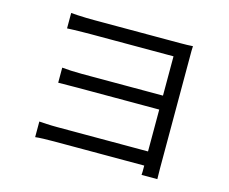

<svg xmlns="http://www.w3.org/2000/svg" viewBox="-102 -844 1203 1010"><g transform="rotate(15 500.0 -338.5)"><path d="M167 -702Q179 -701 202.5 -699.5Q226 -698 251.5 -697.5Q277 -697 293 -697Q310 -697 344 -697Q378 -697 422 -697Q466 -697 514.5 -697Q563 -697 610 -697Q657 -697 696 -697Q735 -697 760 -697Q781 -697 799.5 -697.5Q818 -698 831 -699Q830 -689 830 -673.5Q830 -658 830 -639Q830 -629 830 -587.5Q830 -546 830 -487Q830 -428 830 -360.5Q830 -293 830 -228.5Q830 -164 830 -113Q830 -62 830 -35Q830 -19 830.5 -3.5Q831 12 831 25H745Q746 17 746 7Q746 -3 746 -15.5Q746 -28 746 -40Q746 -73 746 -125.5Q746 -178 746 -240.5Q746 -303 746 -366Q746 -429 746 -483.5Q746 -538 746 -575Q746 -612 746 -621Q737 -621 704 -621Q671 -621 626 -621Q581 -621 530.5 -621Q480 -621 432 -621Q384 -621 347 -621Q310 -621 293 -621Q277 -621 251.5 -620.5Q226 -620 202.5 -619.5Q179 -619 167 -618ZM196 -412Q215 -410 244.5 -408.5Q274 -407 305 -407Q321 -407 360 -407Q399 -407 451 -407Q503 -407 558 -407Q613 -407 662.5 -407Q712 -407 746.5 -407Q781 -407 789 -407V-331Q781 -331 746.5 -331Q712 -331 662.5 -331Q613 -331 558 -331Q503 -331 451.5 -331Q400 -331 361 -331Q322 -331 306 -331Q274 -331 244 -330.5Q214 -330 196 -330ZM153 -107Q168 -106 194.5 -104.5Q221 -103 253 -103Q271 -103 313 -103Q355 -103 411 -103Q467 -103 527 -103Q587 -103 642 -103Q697 -103 737 -103Q777 -103 790 -103V-26Q775 -26 734.5 -26Q694 -26 639 -26Q584 -26 524.5 -26Q465 -26 410 -26Q355 -26 313 -26Q271 -26 254 -26Q224 -26 196 -25Q168 -24 153 -22Z"/></g></svg>

Font: Noto Sans KR
Style: Regular
Weight: 400
Designer: Ryoko NISHIZUKA  (kana, bopomofo & ideographs); Paul D. Hunt (Latin, Greek & Cyrillic); Sandoll Communications , Soo-you
Foundry: Adobe
Version: Version 2.004-H2;hotconv 1.0.118;makeotfexe 2.5.65603